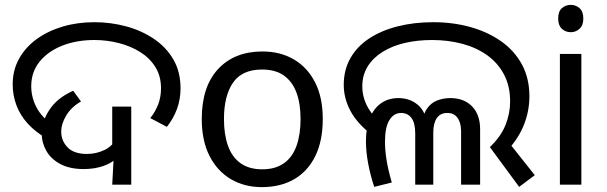

<svg xmlns="http://www.w3.org/2000/svg" viewBox="-20 -757 2488 787"><path d="M323 -64Q266 -64 227.5 -84.5Q189 -105 170 -138.5Q151 -172 151 -210Q151 -259 183 -307.5Q215 -356 280 -385L312 -341Q273 -319 252 -284.5Q231 -250 231 -217Q231 -180 257 -153Q283 -126 336 -126Q375 -126 409 -142.5Q443 -159 460 -195L504 -177Q491 -139 464.5 -113.5Q438 -88 402 -76Q366 -64 323 -64ZM447 -130 440 -143V-320H518V0H440ZM174 -188Q126 -215 94.5 -249.5Q63 -284 47.5 -325Q32 -366 32 -411Q32 -469 58 -516Q84 -563 130 -596.5Q176 -630 236.5 -648Q297 -666 367 -666Q434 -666 497 -649Q560 -632 610.5 -598Q661 -564 690.5 -513.5Q720 -463 720 -395Q720 -350 705.5 -310.5Q691 -271 664 -237L596 -273Q617 -299 628.5 -329.5Q640 -360 640 -395Q640 -445 617 -482Q594 -519 555 -543.5Q516 -568 467 -580.5Q418 -593 367 -593Q294 -593 235.5 -570Q177 -547 142.5 -504.5Q108 -462 108 -403Q108 -372 118.5 -342Q129 -312 149.5 -287Q170 -262 200 -244L174 -188Z M1303 -269Q1303 -180 1272.5 -117.5Q1242 -55 1186 -22.5Q1130 10 1053 10Q982 10 926.5 -22.5Q871 -55 839 -117.5Q807 -180 807 -269Q807 -402 874 -474Q941 -546 1056 -546Q1129 -546 1184.5 -513.5Q1240 -481 1271.5 -419.5Q1303 -358 1303 -269ZM898 -269Q898 -206 914.5 -159.5Q931 -113 966 -88Q1001 -63 1055 -63Q1109 -63 1144 -88Q1179 -113 1195.5 -159.5Q1212 -206 1212 -269Q1212 -333 1195 -378Q1178 -423 1143.5 -447.5Q1109 -472 1054 -472Q972 -472 935 -418Q898 -364 898 -269Z M1988 -154Q2033 -197 2052 -244.5Q2071 -292 2071 -341Q2071 -404 2046 -451.5Q2021 -499 1977 -530.5Q1933 -562 1875 -577.5Q1817 -593 1751 -593Q1691 -593 1639.5 -581Q1588 -569 1548.5 -544.5Q1509 -520 1487 -484.5Q1465 -449 1465 -402Q1465 -365 1481.5 -329Q1498 -293 1535 -258L1509 -201Q1446 -248 1417.5 -300.5Q1389 -353 1389 -409Q1389 -471 1416.5 -519Q1444 -567 1493.5 -599.5Q1543 -632 1610 -649Q1677 -666 1756 -666Q1837 -666 1908.5 -646Q1980 -626 2034.5 -587.5Q2089 -549 2119.5 -492.5Q2150 -436 2150 -362Q2150 -298 2124.5 -238Q2099 -178 2043 -123L2057 -184L2172 -39L2108 9ZM1514 9Q1499 -35 1489.5 -84.5Q1480 -134 1480 -179Q1480 -235 1496.5 -274.5Q1513 -314 1543 -334.5Q1573 -355 1613 -355Q1660 -355 1693 -327Q1726 -299 1731 -243H1709Q1713 -286 1729.5 -310.5Q1746 -335 1771.5 -345Q1797 -355 1826 -355Q1882 -355 1915 -321Q1948 -287 1948 -227V0H1870V-220Q1870 -227 1868.5 -239Q1867 -251 1861.5 -263.5Q1856 -276 1844.5 -285Q1833 -294 1813 -294Q1785 -294 1770.5 -273Q1756 -252 1756 -214V0H1682V-210Q1682 -253 1666.5 -273.5Q1651 -294 1624 -294Q1594 -294 1576 -264.5Q1558 -235 1558 -175Q1558 -150 1561.5 -121.5Q1565 -93 1571.5 -64.5Q1578 -36 1586 -9L1514 9Z M2363 -536V0H2275V-536ZM2320 -737Q2340 -737 2355.5 -723.5Q2371 -710 2371 -681Q2371 -653 2355.5 -639Q2340 -625 2320 -625Q2298 -625 2283 -639Q2268 -653 2268 -681Q2268 -710 2283 -723.5Q2298 -737 2320 -737Z"/></svg>

Font: loriya05
Style: Book
Weight: 400
Designer: Jelle Bosma - Monotype Design Team
Foundry: Monotype Imaging Inc.
Version: Version 2.003